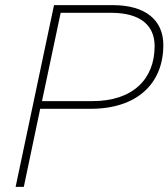

<svg xmlns="http://www.w3.org/2000/svg" viewBox="-20 -730 658 750"><path d="M41 0H73L137 -305H334C516 -305 618 -404 618 -554C618 -652 548 -710 420 -710H191ZM144 -335 217 -680H414C527 -680 584 -632 584 -550C584 -420 498 -335 341 -335Z"/></svg>

Font: Geist Thin
Style: Italic
Weight: 100
Italic angle: -12°
Designer: Basement.studio, Andrés Briganti, Mateo Zaragoza
Foundry: Basement.studio, Vercel, Andrés Briganti, Guido Ferreyra, Mateo Zaragoza
Version: Version 1.500